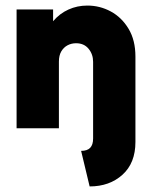

<svg xmlns="http://www.w3.org/2000/svg" viewBox="-20 -461 540 690"><path d="M302.1 209 271.5 81.2Q293.8 81.2 304.2 70.1Q314.6 59 314.6 36.8V-238.9Q314.6 -266 298.3 -285.8Q281.9 -305.6 253.5 -305.6Q236.8 -305.6 222.9 -298.3Q209 -291 200.3 -276.4Q191.7 -261.8 191.7 -239.6V0H39.6V-427.1H170.8V-384.7Q194.4 -412.5 226 -426.7Q257.6 -441 293.8 -441Q338.9 -441 378.1 -419.8Q417.4 -398.6 442 -357.6Q466.7 -316.7 466.7 -257.6V49.3Q466.7 125 420.1 167Q373.6 209 302.1 209Z"/></svg>

Font: Afacad Flux ExtraBold
Style: Regular
Weight: 800
Designer: Kristian Moeller
Foundry: Dicotype
Version: Version 1.100